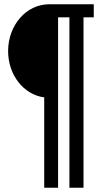

<svg xmlns="http://www.w3.org/2000/svg" viewBox="-20 -706 480 899"><path d="M419 -625V-686H210C103 -686 18 -588 18 -467C18 -354 91 -263 187 -250V173H252V-625H305V173H371V-625Z"/></svg>

Font: Archivo Narrow
Style: Regular
Weight: 400
Designer: Hector Gatti
Foundry: Omnibus-Type
Version: Version 1.003;PS 001.003;hotconv 1.0.70;makeotf.lib2.5.58329